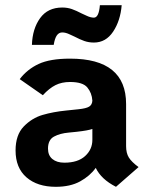

<svg xmlns="http://www.w3.org/2000/svg" viewBox="-20 -708 571 740"><path d="M514 -64 427 12Q370 -17 349 -61Q327 -30 289 -9Q251 12 195 12Q124 12 82 -24.5Q40 -61 40 -128Q40 -188 71.5 -220.5Q103 -253 144 -265Q185 -277 235 -282L283 -287Q312 -290 323.5 -297Q335 -304 336 -320Q334 -350 316.5 -371Q299 -392 250 -392Q218 -392 194 -380Q170 -368 145 -341L56 -403Q85 -441 129 -461.5Q173 -482 250 -482Q466 -482 466 -307V-145Q466 -118 476.5 -101Q487 -84 514 -64ZM336 -169V-211Q320 -205 275 -200L245 -197Q211 -194 188 -181.5Q165 -169 165 -135Q165 -109 182 -95Q199 -81 228 -81Q280 -81 308 -106.5Q336 -132 336 -169ZM220 -679Q240 -679 257 -673Q274 -667 295 -656Q298 -655 313.5 -647.5Q329 -640 342 -640Q361 -640 365 -688H449Q444 -628 416 -586Q388 -544 342 -544Q322 -544 305 -550Q288 -556 267 -567Q264 -568 248.5 -575.5Q233 -583 220 -583Q207 -583 199 -571.5Q191 -560 187 -535H103Q105 -597 134.5 -638Q164 -679 220 -679Z"/></svg>

Font: KoHo
Style: Bold
Weight: 700
Designer: Cadson Demak & Katatrad Team
Foundry: Cadson Demak Co.,Ltd.
Version: Version 1.000; ttfautohint (v1.6)